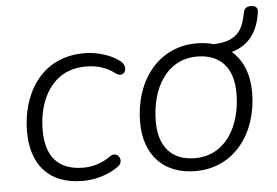

<svg xmlns="http://www.w3.org/2000/svg" viewBox="-47 -686 1092 758"><g transform="rotate(-5 499.0 -307.0)"><path d="M253 8C301 8 357 -8 394 -36C424 -57 398 -100 368 -80C333 -54 293 -44 259 -44C154 -44 111 -107 111 -205C111 -321 166 -441 302 -441C347 -441 384 -430 419 -403C451 -380 476 -426 437 -453C404 -477 352 -494 301 -494C124 -494 49 -346 49 -205C49 -78 114 8 253 8Z M699 8C855 8 948 -124 948 -283C948 -355 924 -412 882 -448C952 -468 988 -521 998 -596C1001 -614 990 -622 972 -622C956 -622 946 -615 943 -599C932 -549 921 -487 813 -485C793 -491 770 -494 746 -494C590 -494 497 -362 497 -203C497 -71 574 8 699 8ZM701 -43C612 -43 559 -97 559 -200C559 -333 624 -442 743 -442C833 -442 886 -388 886 -285C886 -152 821 -43 701 -43Z"/></g></svg>

Font: SN Pro Light
Style: Italic
Weight: 300
Italic angle: -8.99998°
Designer: Tobias Whetton
Foundry: Supernotes
Version: Version 1.001;Glyphs 3.2 (3249)